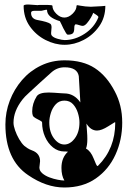

<svg xmlns="http://www.w3.org/2000/svg" viewBox="-20 -821 577 853"><path d="M266 12Q185 12 105 -43Q4 -111 4 -268Q4 -323 23.5 -374Q43 -425 78 -465.5Q113 -506 161.5 -529.5Q210 -553 267 -553Q348 -553 401 -518.5Q454 -484 490 -415Q506 -385 514.5 -350.5Q523 -316 523 -276Q523 -200 493 -134Q463 -68 405.5 -28Q348 12 266 12ZM266 -19Q253 -41 253 -75Q253 -121 282 -147Q277 -148 273 -148Q269 -148 266 -148Q238 -148 215.5 -166Q193 -184 180 -213.5Q167 -243 167 -277Q167 -281 158 -285.5Q149 -290 139 -295.5Q129 -301 126 -307Q123 -315 123 -326Q123 -361 143 -393Q154 -410 196 -410Q206 -410 220.5 -409Q235 -408 248.5 -407Q262 -406 266 -406Q309 -406 337 -366Q335 -395 333.5 -424.5Q332 -454 330 -483Q323 -522 267 -522Q234 -522 209 -500Q184 -478 159 -455Q129 -427 108.5 -408.5Q88 -390 80 -379Q40 -328 40 -276Q40 -262 47 -242Q54 -222 65 -203Q76 -184 88 -173Q94 -168 102.5 -162.5Q111 -157 122 -153Q158 -140 158 -105Q158 -100 156.5 -90.5Q155 -81 155 -77Q155 -62 168 -51Q181 -40 199.5 -33Q218 -26 236.5 -22.5Q255 -19 266 -19ZM266 -179Q292 -179 312.5 -206.5Q333 -234 333 -277Q333 -297 326 -319.5Q319 -342 304.5 -358Q290 -374 266 -374Q243 -374 228 -358Q213 -342 206 -319.5Q199 -297 199 -277Q199 -234 219.5 -206.5Q240 -179 266 -179ZM413 -83Q414 -83 416 -85Q492 -161 492 -276Q492 -278 490 -278Q490 -278 461 -260Q431 -241 411 -241Q383 -241 364 -272Q365 -255 366.5 -237.5Q368 -220 368 -203Q368 -175 362 -161Q383 -150 396 -117Q409 -83 413 -83ZM267 -622Q224 -622 182 -643.5Q140 -665 112.5 -704Q85 -743 85 -795Q85 -801 106 -801L150 -798Q145 -799 156 -799Q167 -799 193 -799Q213 -799 213 -795Q213 -777 230 -760Q247 -743 266 -743Q285 -743 302.5 -760Q320 -777 320 -795Q320 -798 324 -798Q325 -798 335 -796Q345 -794 359 -792.5Q373 -791 383 -791Q448 -794 448 -795Q448 -743 420.5 -704Q393 -665 351.5 -643.5Q310 -622 267 -622ZM267 -643Q313 -643 356 -671Q399 -699 417 -744V-745Q417 -749 409.5 -754Q402 -759 394 -764Q392 -757 384 -743Q376 -729 366 -717.5Q356 -706 347 -706Q342 -706 331.5 -709.5Q321 -713 316 -713Q310 -711 310 -697Q310 -678 303 -672.5Q296 -667 282 -667Q277 -667 273 -674.5Q269 -682 261 -696Q257 -704 253.5 -712Q250 -720 246 -727Q189 -744 189 -776Q189 -779 181 -777Q175 -776 170.5 -774.5Q166 -773 162 -773H133Q118 -773 118 -764Q118 -737 147 -732Q192 -724 204 -715Q209 -711 209 -699Q209 -693 208 -686Q207 -679 207 -674Q207 -666 210 -663Q217 -654 236.5 -648.5Q256 -643 267 -643Z"/></svg>

Font: Moo Lah Lah
Style: Regular
Weight: 400
Designer: Robert E. Leuschke
Foundry: Robert E. Leuschke
Version: Version 1.010; ttfautohint (v1.8.3)